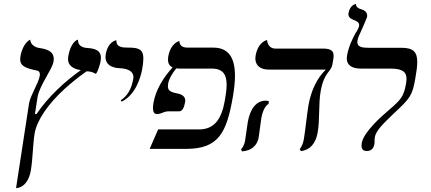

<svg xmlns="http://www.w3.org/2000/svg" viewBox="-20 -766 2220 988"><path d="M158.5 -81C170 -146 225.8 -230 313.9 -310C335.3 -329 379 -367 425.6 -399C443.6 -399 456.9 -395 473.3 -386C484.3 -397 495.8 -440 497.6 -450C498.7 -456.4 499.3 -462.3 499.3 -467.6C499.3 -508.2 467.5 -516.3 430.8 -519C406 -520 379.7 -530 381.4 -562C381.4 -562 345.3 -556 331.2 -476C330.4 -471.3 330 -466.8 330 -462.6C330 -431.5 352 -412 395.7 -405C316.8 -349 230 -271 167.8 -179H159.8L173.3 -267C184.1 -328 248.2 -408 255.3 -448C256.2 -453.2 256.6 -457.9 256.6 -462.3C256.6 -504.1 218 -513.6 182.8 -519C164.1 -521 136.6 -535 135.4 -562C135.4 -562 97.7 -547 85.2 -476C84.2 -470.5 83.7 -465.4 83.7 -460.8C83.7 -427.6 109.2 -415.3 169.3 -403C181 -401.4 185.2 -393.5 185.2 -383.3C185.2 -380.7 184.9 -377.9 184.4 -375C177.5 -336 137.1 -277 129.7 -235L129.3 -233L62.6 202C69.6 202 123.2 199 138.7 111C148.9 53 149 -27 158.5 -81Z M606.1 -243C678.3 -278 704.4 -369 711.8 -411C715.6 -432.7 717.7 -450.3 717.7 -464.5C717.7 -510 696.5 -521 643.2 -521C612.2 -521 577.2 -521 578.9 -559C578.9 -559 536 -554 524.2 -487C523.3 -481.9 522.8 -477.1 522.8 -472.6C522.8 -437.3 549 -416.8 596.5 -415C640.7 -413.2 666.7 -397.3 666.7 -369.7C666.7 -366.9 666.5 -364 665.9 -361C657.8 -315 641 -276 601.4 -250Z M1136.8 -248C1119.7 -151 1081.7 -100 1003.7 -100H793.7L750.1 0H939.1C1105.1 0 1145.9 -84 1177.8 -265C1185.2 -307.2 1189.1 -344.3 1189.1 -376.1C1189.1 -472 1154.2 -521 1076.9 -521H944.9C917.9 -521 903.9 -532 902.9 -555C902.9 -555 858.3 -546 845.8 -475C844.8 -469.4 844.4 -464.3 844.4 -459.4C844.4 -440 852.3 -426.5 868.3 -419.3L868 -419C819.6 -366 781.5 -303 770 -238C768.1 -226.9 767.2 -217.7 767.2 -210.2C767.2 -186 776.4 -179 788.6 -179C808.6 -179 824.1 -193 845.1 -193H901.1C919.1 -193 927.8 -214 932.4 -240C932.9 -242.9 933.2 -245.7 933.2 -248.3C933.2 -267.5 919.7 -279.7 893.3 -285C855.7 -291.6 843.9 -301.6 843.9 -321.8C843.9 -326.1 844.4 -330.8 845.3 -336C849.5 -359.7 863.9 -385.1 887 -414.1C892.2 -413.4 897.8 -413 903.9 -413H1069.9C1128.7 -413 1146.2 -380.5 1146.2 -330.4C1146.2 -306.5 1142.2 -278.4 1136.8 -248Z M1324.8 -159C1330.5 -191 1343.7 -221 1361.5 -231L1363.8 -244C1359.3 -247 1353.5 -248 1347.5 -248C1298.5 -248 1267.1 -206 1255.1 -138C1251.8 -119 1244.2 -59 1241 -41C1238.2 -25 1230 -7 1220.4 2L1225.5 13C1275 10 1304.1 -19 1311 -58C1314.4 -77 1321.5 -140 1324.8 -159ZM1630 -296C1647.6 -396 1683.2 -394 1690.3 -434L1694.5 -458C1695.9 -465.7 1696.7 -472.6 1696.7 -478.8C1696.7 -503.3 1684 -516 1641.8 -516H1395.8C1370.8 -516 1355.5 -537 1354.5 -560C1354.5 -560 1308.3 -553 1295.2 -479C1294.4 -474.2 1294 -469.5 1294 -465C1294 -431.3 1317.6 -408 1361.7 -408H1656.7C1610.8 -363 1580.8 -301 1567.1 -223C1559.7 -181 1550.8 -91 1543.4 -49C1539.9 -29 1532.9 -12 1522.4 2L1528.7 12C1575.9 5 1604.5 -27 1614.8 -85C1626.4 -151 1618.3 -230 1630 -296Z M1819.6 -558C1821.7 -570 1828.9 -588 1836.3 -602C1840.9 -611 1868.2 -675 1868.8 -678C1869.2 -680.6 1869.4 -683.1 1869.4 -685.5C1869.4 -706 1852.4 -714.5 1837 -719C1829.3 -721 1810.6 -728 1811.7 -746C1811.6 -745 1781.2 -743 1773.3 -698C1772.9 -696.1 1772.8 -694.4 1772.8 -692.7C1772.8 -674.5 1790.8 -666.7 1801.1 -663C1812.3 -658.4 1828.2 -652.1 1828.2 -637.1C1828.2 -625.1 1818 -608.2 1810.5 -597C1792.8 -565 1774.1 -527 1765.7 -479C1764.8 -474.1 1764.4 -469.5 1764.4 -465.1C1764.4 -429.7 1792.5 -413 1837 -413H1990C2054.8 -413 2071.8 -393 2071.8 -360.5C2071.8 -351.8 2070.6 -342.3 2068.7 -332C2057.5 -268 2040.5 -251 1982.6 -201C1942.6 -167 1851.5 -87 1841.5 -30C1840.6 -25.2 1840.2 -20.8 1840.2 -16.8C1840.2 1.6 1849.2 11 1867.3 11C1889.3 11 1902.4 -1 1906.6 -25C1908.5 -36 1906.3 -46 1909 -61C1915 -95 1954.5 -132 2006.3 -182C2091.2 -261 2101.5 -274 2116.9 -361C2123 -395.6 2127.1 -424.3 2127.1 -447.3C2127.1 -496.7 2107.9 -520 2047.9 -520H1877.9C1844.3 -520 1818.8 -524.1 1818.8 -549.6C1818.8 -552.2 1819.1 -555 1819.6 -558Z"/></svg>

Font: Linux Biolinum O 
Style: Bold Italic
Weight: 700
Designer: Philipp H. Poll
Foundry: Philipp H. Poll
Version: Version 1.3.2